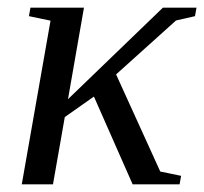

<svg xmlns="http://www.w3.org/2000/svg" viewBox="-20 -479 531 499"><path d="M156.7 -221.2 403.3 -459H490.7L486.8 -437L437.5 -425.8L281.7 -285.6L396.5 -33.2L450.7 -22L446.8 0H324.7L224.1 -228L148.4 -174.8L117.7 0H36.6L111.3 -425.3L55.2 -437L59.1 -459H198.2Z"/></svg>

Font: Tinos
Style: Italic
Weight: 400
Italic angle: -16.333°
Designer: Steve Matteson
Foundry: Monotype Imaging Inc.
Version: Version 1.32